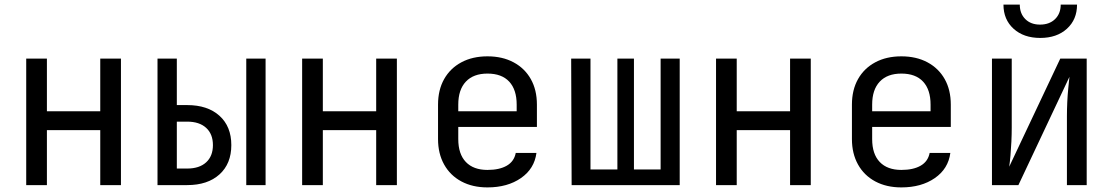

<svg xmlns="http://www.w3.org/2000/svg" viewBox="-20 -805 4840 835"><path d="M94 0V-550H184V-321H416V-550H506V0H416V-239H184V0Z M665 0V-550H749V-348H794Q883 -348 934.5 -301.5Q986 -255 986 -174Q986 -93 934.5 -46.5Q883 0 794 0ZM749 -72H794Q847 -72 876.5 -99Q906 -126 906 -174Q906 -222 876.5 -249Q847 -276 794 -276H749ZM1051 0V-550H1135V0Z M1294 0V-550H1384V-321H1616V-550H1706V0H1616V-239H1384V0Z M2100 10Q2035 10 1986.5 -16Q1938 -42 1911.5 -89.5Q1885 -137 1885 -200V-350Q1885 -414 1911.5 -461Q1938 -508 1986.5 -534Q2035 -560 2100 -560Q2165 -560 2213.5 -534Q2262 -508 2288.5 -461Q2315 -414 2315 -350V-253H1973V-200Q1973 -135 2006 -100.5Q2039 -66 2100 -66Q2152 -66 2184 -84.5Q2216 -103 2223 -140H2313Q2304 -71 2245.5 -30.5Q2187 10 2100 10ZM2227 -313V-350Q2227 -415 2194.5 -450Q2162 -485 2100 -485Q2039 -485 2006 -450Q1973 -415 1973 -350V-321H2234Z M2466 0 2464 -550H2548V-68H2665V-550H2737V-68H2853V-550H2936V0Z M3094 0V-550H3184V-321H3416V-550H3506V0H3416V-239H3184V0Z M3900 10Q3835 10 3786.5 -16Q3738 -42 3711.5 -89.5Q3685 -137 3685 -200V-350Q3685 -414 3711.5 -461Q3738 -508 3786.5 -534Q3835 -560 3900 -560Q3965 -560 4013.5 -534Q4062 -508 4088.5 -461Q4115 -414 4115 -350V-253H3773V-200Q3773 -135 3806 -100.5Q3839 -66 3900 -66Q3952 -66 3984 -84.5Q4016 -103 4023 -140H4113Q4104 -71 4045.5 -30.5Q3987 10 3900 10ZM4027 -313V-350Q4027 -415 3994.5 -450Q3962 -485 3900 -485Q3839 -485 3806 -450Q3773 -415 3773 -350V-321H4034Z M4294 0V-550H4380V-250Q4380 -221 4378.5 -189Q4377 -157 4374.5 -128.5Q4372 -100 4369 -80L4591 -550H4706V0H4620V-300Q4620 -329 4621.5 -361Q4623 -393 4626 -422.5Q4629 -452 4631 -471L4409 0ZM4504 -640Q4432 -640 4388 -680Q4344 -720 4344 -785H4415Q4415 -746 4439 -722Q4463 -698 4503 -698Q4544 -698 4568.5 -722Q4593 -746 4593 -785H4664Q4664 -720 4620 -680Q4576 -640 4504 -640Z"/></svg>

Font: JetBrains Mono Zero
Style: Regular-Zero
Weight: 400
Designer: Philipp Nurullin, Konstantin Bulenkov
Foundry: JetBrains
Version: Version 2.211